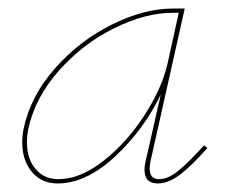

<svg xmlns="http://www.w3.org/2000/svg" viewBox="-20 -426 534 449"><path d="M465 -80Q429 -39 401.5 -18Q374 3 349 3Q318 3 318 -29Q318 -39 321 -51L356 -205Q316 -122 248.5 -59.5Q181 3 115 3Q77 3 54.5 -24Q32 -51 32 -93Q32 -108 35 -124Q51 -201 108.5 -266Q166 -331 241.5 -368.5Q317 -406 384 -406H412L332 -49Q330 -37 330 -32Q330 -7 352 -7Q373 -7 397.5 -27Q422 -47 457 -86ZM372 -278 398 -396H383Q320 -396 247 -360Q174 -324 118 -261Q62 -198 46 -124Q43 -108 43 -93Q43 -55 63 -31Q83 -7 117 -7Q167 -7 221.5 -49.5Q276 -92 317.5 -156Q359 -220 372 -278Z"/></svg>

Font: Ysabeau Infant Hairline
Style: Italic
Weight: 100
Italic angle: -12°
Designer: Christian Thalmann (Catharsis Fonts)
Version: Version 0.003